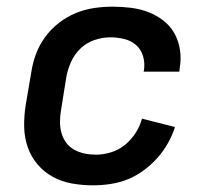

<svg xmlns="http://www.w3.org/2000/svg" viewBox="-20 -548 640 576"><path d="M259 8Q227 8 196 2.5Q165 -3 138.5 -17.5Q112 -32 92.5 -55Q73 -78 63 -107Q53 -136 52.5 -168Q52 -200 57 -232L74 -332Q78 -359 88 -386Q98 -413 115.5 -437Q133 -461 157 -479.5Q181 -498 208 -509Q235 -520 263 -524Q291 -528 318 -528Q346 -528 373.5 -524.5Q401 -521 425.5 -511.5Q450 -502 470.5 -486Q491 -470 503.5 -447.5Q516 -425 520 -397.5Q524 -370 519 -343L518 -333H411L412 -338Q415 -360 409 -380Q403 -400 388 -413Q373 -426 352.5 -431Q332 -436 311 -436Q287 -436 263.5 -428Q240 -420 222 -403Q204 -386 193.5 -363Q183 -340 179 -317L163 -217Q160 -200 160 -182.5Q160 -165 164.5 -149Q169 -133 178.5 -120Q188 -107 202.5 -99Q217 -91 233.5 -87.5Q250 -84 268 -84Q290 -84 313 -91Q336 -98 355 -113.5Q374 -129 387 -149.5Q400 -170 406 -192L505 -167Q497 -142 483.5 -118Q470 -94 451.5 -73.5Q433 -53 410.5 -36.5Q388 -20 363 -10Q338 0 311.5 4Q285 8 259 8Z"/></svg>

Font: Iosevka Aile Semibold
Style: Italic
Weight: 600
Italic angle: -9°
Designer: Belleve Invis
Foundry: Belleve Invis
Version: Version 31.1.0; ttfautohint (v1.8.4)